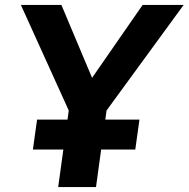

<svg xmlns="http://www.w3.org/2000/svg" viewBox="-20 -762 768 782"><path d="M131 -275 114 -153H238L217 0H371L392 -153H531L548 -275H409L414 -312L728 -742H561L355 -445L230 -742H65L260 -312L255 -275Z"/></svg>

Font: Cheyenne Sans
Style: Bold Italic
Weight: 700
Italic angle: -8.13011°
Designer: The Public Sans project authors (U.S. Web Design System), Libre Franklin designed by Pablo Impallari and Rodrigo Fuenzal
Foundry: The Cheyenne Sans Project Authors
Version: Version 2.007